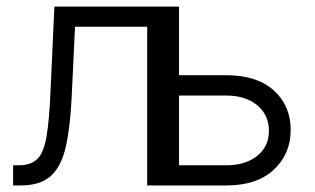

<svg xmlns="http://www.w3.org/2000/svg" viewBox="-20 -566 962 586"><path d="M20 0V-61.5H36.6Q73.7 -61.5 93.5 -80.3Q113.3 -99.1 121.8 -148.4Q130.4 -197.8 134.3 -289.6L146 -545.9H495.6V0H429.2V-484.4H209L198.7 -269Q194.3 -178.2 180.9 -118.4Q167.5 -58.6 135.5 -29.3Q103.5 0 43.5 0ZM526.4 -336.4H670.9Q764.6 -336.4 815.9 -289.8Q867.2 -243.2 867.2 -169.4Q867.2 -96.2 815.7 -48.1Q764.2 0 670.9 0H460V-545.9H526.4ZM526.4 -274.4V-61.5H670.9Q729 -61.5 764.9 -90.3Q800.8 -119.1 800.8 -166.5Q800.8 -215.3 764.9 -244.9Q729 -274.4 670.9 -274.4Z"/></svg>

Font: Inter Light
Style: Regular
Weight: 300
Designer: Rasmus Andersson
Foundry: rsms
Version: Version 4.000;git-a52131595